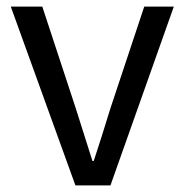

<svg xmlns="http://www.w3.org/2000/svg" viewBox="-20 -563 561 583"><path d="M209 0 12.7 -543H108.4L210 -234.4Q251 -104.5 260.7 -74.2H264.6Q271.5 -94.7 289.1 -149.9Q306.6 -205.1 315.4 -234.4L418 -543H507.8L315.4 0Z"/></svg>

Font: Bpmf Zihi Sans Regular
Style: Regular
Weight: 400
Foundry: But Ko
Version: Version 1.320